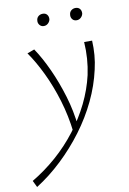

<svg xmlns="http://www.w3.org/2000/svg" viewBox="-149 -650 672 997"><g transform="rotate(-10 187.0 -151.5)"><path d="M-36 289 -53 254Q16 213 77 159.5Q138 106 187.5 41.5Q237 -23 271.5 -93.5Q306 -164 323 -238Q332 -280 335 -323Q338 -366 335 -410H377Q379 -372 376 -334.5Q373 -297 364 -259Q346 -178 308.5 -99.5Q271 -21 217.5 50.5Q164 122 99.5 183Q35 244 -36 289ZM199 42Q189 -46 164 -128.5Q139 -211 105 -281.5Q71 -352 35 -403L73 -417Q108 -365 140 -295Q172 -225 196 -145.5Q220 -66 228 15ZM144 -528Q130 -528 121.5 -538.5Q113 -549 115 -563Q116 -576 125.5 -584Q135 -592 149 -592Q163 -592 171 -582.5Q179 -573 178 -558Q176 -546 166.5 -537Q157 -528 144 -528ZM317 -528Q302 -528 294 -538.5Q286 -549 288 -563Q289 -576 298.5 -584Q308 -592 321 -592Q336 -592 344 -582.5Q352 -573 351 -558Q349 -546 339.5 -537Q330 -528 317 -528Z"/></g></svg>

Font: Ysabeau ExtraLight
Style: Italic
Weight: 250
Italic angle: -12°
Version: Version 2.000;gftools[0.9.27.dev2+g8671c4b]